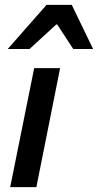

<svg xmlns="http://www.w3.org/2000/svg" viewBox="-20 -772 404 792"><path d="M22 0 121 -491H228L130 0ZM12 -570 172 -752H276L364 -570H282L216 -671H212L102 -570Z"/></svg>

Font: Source Sans 3 SemiBold
Style: Italic
Weight: 600
Italic angle: -11°
Designer: Paul D. Hunt
Foundry: Adobe
Version: Version 3.046;hotconv 1.0.118;makeotfexe 2.5.65603